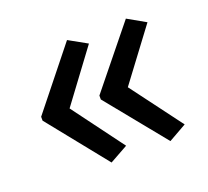

<svg xmlns="http://www.w3.org/2000/svg" viewBox="-81 -566 653 604"><g transform="rotate(-20 245.5 -264.0)"><path d="M38 -270 197 -469 258 -435 131 -264 258 -93 197 -59 38 -257ZM233 -270 394 -469 454 -435 326 -264 454 -93 394 -59 233 -257Z"/></g></svg>

Font: Noto Sans Khmer SemiCondensed
Style: Regular
Weight: 400
Width: 4
Designer: Danh Hong and the Monotype Design Team
Foundry: Monotype Imaging Inc.
Version: Version 2.004; ttfautohint (v1.8.4.7-5d5b)